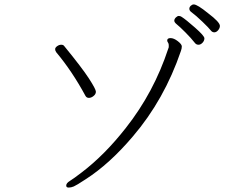

<svg xmlns="http://www.w3.org/2000/svg" viewBox="-20 -838 1040 867"><path d="M842 -785Q835 -791 835 -798.5Q835 -806 841.5 -812Q848 -818 855 -818Q871 -818 920 -778Q973 -738 973 -721Q973 -711 965 -701.5Q957 -692 947.5 -692Q938 -692 931 -701.5Q924 -711 894.5 -739.5Q865 -768 842 -785ZM861 -643Q843 -666 817 -692Q791 -718 779 -727.5Q767 -737 767 -744.5Q767 -752 774 -759Q781 -766 787.5 -766Q794 -766 800 -762Q819 -750 861 -713Q903 -676 903 -665Q903 -654 894.5 -645Q886 -636 876.5 -636Q867 -636 861 -643ZM279 0Q279 -11 295.5 -21Q312 -31 351 -61Q454 -140 548 -260Q675 -421 740 -619Q742 -623 742 -626V-635Q742 -641 738.5 -646Q735 -651 735 -655Q735 -666 750 -666Q765 -666 783 -652Q801 -638 801 -628.5Q801 -619 797 -608Q722 -388 580 -222Q474 -97 366 -28Q325 -1 313 4Q301 9 290 9Q279 9 279 0ZM413 -424Q413 -413 402.5 -404.5Q392 -396 381.5 -396Q371 -396 366 -405Q306 -516 234 -602Q229 -609 229 -616Q229 -623 238 -629.5Q247 -636 256.5 -636Q266 -636 270 -630Q351 -531 382 -483Q413 -435 413 -424Z"/></svg>

Font: LXGW WenKai Lite Light
Style: Regular
Weight: 300
Designer: LXGW / Fontworks Inc.
Foundry: LXGW / Fontworks Inc.
Version: Version 1.511; March 25, 2025